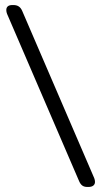

<svg xmlns="http://www.w3.org/2000/svg" viewBox="-20 -722 401 762"><path d="M33 -702H29C12 -702 5 -694 5 -682C5 -677 6 -672 8 -667L294 -3C301 13 310 20 327 20H331C348 20 357 12 357 0C357 -5 356 -10 354 -15L68 -679C61 -695 50 -702 33 -702Z"/></svg>

Font: Asap
Style: Regular
Weight: 400
Designer: Pablo Cosgaya
Foundry: Pablo Cosgaya
Version: Version 1.007;PS 001.007;hotconv 1.0.70;makeotf.lib2.5.58329